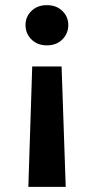

<svg xmlns="http://www.w3.org/2000/svg" viewBox="-20 -553 364 745"><path d="M105 -295H219L235 172H90ZM162 -533Q199 -533 222 -510.5Q245 -488 245 -456Q245 -423 222 -400Q199 -377 162 -377Q125 -377 102 -400Q79 -423 79 -456Q79 -488 102 -510.5Q125 -533 162 -533Z"/></svg>

Font: DM Sans 10pt
Style: Bold
Weight: 700
Version: Version 4.004;gftools[0.9.30]